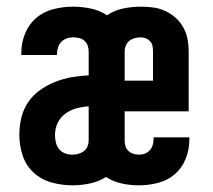

<svg xmlns="http://www.w3.org/2000/svg" viewBox="-20 -548 640 576"><path d="M197 8Q166 8 135 -0.5Q104 -9 81 -30Q58 -51 48 -81.5Q38 -112 38 -143Q38 -169 44 -194.5Q50 -220 64.5 -241.5Q79 -263 100.5 -278Q122 -293 146 -302.5Q170 -312 195.5 -316.5Q221 -321 246 -322V-394Q246 -403 243 -411.5Q240 -420 233 -426Q226 -432 217 -434Q208 -436 199 -436Q189 -436 179.5 -432.5Q170 -429 163.5 -422Q157 -415 154 -405.5Q151 -396 151 -386Q151 -385 151 -384.5Q151 -384 151 -383H44Q44 -385 44 -387Q44 -389 44 -391Q44 -420 55.5 -448Q67 -476 89 -494.5Q111 -513 140 -520.5Q169 -528 199 -528Q225 -528 252 -522.5Q279 -517 301 -502Q323 -517 349.5 -522.5Q376 -528 403 -528Q421 -528 440 -525.5Q459 -523 476 -515Q493 -507 507 -494.5Q521 -482 530 -465.5Q539 -449 542.5 -431Q546 -413 546 -394V-214H354V-126Q354 -117 356.5 -109Q359 -101 365.5 -95Q372 -89 380.5 -86.5Q389 -84 397 -84Q407 -84 415.5 -87.5Q424 -91 430 -98Q436 -105 438.5 -114.5Q441 -124 441 -133Q441 -134 441 -134.5Q441 -135 441 -136H548Q548 -134 548 -132Q548 -130 548 -128Q548 -99 537 -71.5Q526 -44 504.5 -25.5Q483 -7 454.5 0.5Q426 8 397 8Q371 8 345.5 2.5Q320 -3 298 -17Q276 -3 249.5 2.5Q223 8 197 8ZM439 -306V-394Q439 -402 437.5 -410Q436 -418 430.5 -424Q425 -430 417.5 -433Q410 -436 402 -436Q393 -436 384 -433.5Q375 -431 368 -425.5Q361 -420 357.5 -411.5Q354 -403 354 -394V-306ZM197 -84Q206 -84 215 -86.5Q224 -89 231.5 -94.5Q239 -100 242.5 -108.5Q246 -117 246 -126V-229Q228 -228 209.5 -223Q191 -218 176 -207Q161 -196 153 -179Q145 -162 145 -143Q145 -132 147.5 -121Q150 -110 157 -101Q164 -92 175 -88Q186 -84 197 -84Z"/></svg>

Font: Iosevka SS04 Semibold Extended
Style: Regular
Weight: 600
Width: 7
Monospace: yes
Designer: Belleve Invis
Foundry: Belleve Invis
Version: Version 19.0.0; ttfautohint (v1.8.4)